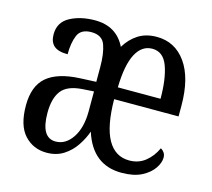

<svg xmlns="http://www.w3.org/2000/svg" viewBox="-85 -648 841 760"><g transform="rotate(15 335.5 -268.0)"><path d="M165 10Q110 10 74 -29Q38 -68 38 -150Q38 -230 82.5 -267.5Q127 -305 218 -309L283 -312V-373Q283 -428 270.5 -462.5Q258 -497 214 -497Q171 -497 158 -466Q145 -435 145 -388Q106 -388 88.5 -403.5Q71 -419 71 -450Q71 -500 114 -523Q157 -546 216 -546Q304 -546 341 -471Q362 -506 393.5 -526Q425 -546 469 -546Q544 -546 588.5 -483.5Q633 -421 633 -307V-264H369Q370 -153 400.5 -99Q431 -45 489 -45Q527 -45 554.5 -67Q582 -89 598 -124Q606 -120 612 -111.5Q618 -103 618 -91Q618 -70 602 -46.5Q586 -23 554 -6.5Q522 10 472 10Q353 10 313 -116Q303 -87 283.5 -57.5Q264 -28 234.5 -9Q205 10 165 10ZM546 -313Q546 -395 527.5 -445.5Q509 -496 464 -496Q421 -496 397 -450.5Q373 -405 371 -313ZM188 -42Q229 -42 256.5 -83Q284 -124 284 -192V-273L238 -270Q176 -266 152 -234.5Q128 -203 128 -144Q128 -42 188 -42Z"/></g></svg>

Font: Noto Serif Khmer ExtraCondensed
Style: Regular
Weight: 400
Width: 2
Designer: Danh Hong and the Monotype Design Team
Foundry: Monotype Imaging Inc.
Version: Version 2.004; ttfautohint (v1.8.4.7-5d5b)